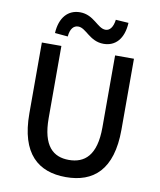

<svg xmlns="http://www.w3.org/2000/svg" viewBox="-101 -1029 936 1123"><g transform="rotate(10 366.5 -468.0)"><path d="M367 14C530 14 640 -76 640 -316V-737H528V-309C528 -142 460 -88 367 -88C275 -88 209 -142 209 -309V-737H93V-316C93 -76 204 14 367 14ZM449 -792C519 -792 567 -842 572 -938L496 -943C490 -897 471 -875 446 -875C398 -875 366 -950 283 -950C212 -950 164 -898 159 -805L236 -798C240 -845 260 -866 287 -866C334 -866 366 -792 449 -792Z"/></g></svg>

Font: Noto Sans TC Medium
Style: Regular
Weight: 500
Designer: Ryoko NISHIZUKA 西塚涼子 (kana, bopomofo & ideographs); Paul D. Hunt (Latin, Greek & Cyrillic); Sandoll Communications 산돌커뮤니
Foundry: Adobe
Version: Version 2.004;hotconv 1.0.118;makeotfexe 2.5.65603